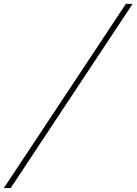

<svg xmlns="http://www.w3.org/2000/svg" viewBox="-50 -800 690 970"><path d="M-30.5 150 586 -780.5H620L4 150Z"/></svg>

Font: Bodoni Moda 9pt SemiBold
Style: Italic
Weight: 600
Italic angle: -13°
Designer: Owen Earl
Foundry: indestructible type
Version: Version 2.004